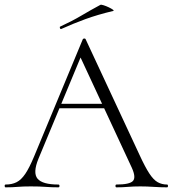

<svg xmlns="http://www.w3.org/2000/svg" viewBox="-22 -803 740 823"><path d="M212 -339 227 -358H433L440 -339ZM694 -12Q698 -12 698 -6Q698 0 694 0Q666 0 636.5 -2Q607 -4 580 -4Q549 -4 526.5 -2Q504 0 477 0Q473 0 473 -6Q473 -12 477 -12Q533 -12 547.5 -27Q562 -42 543 -84L317 -570L336 -587L143 -123Q118 -62 139 -37Q160 -12 228 -12Q233 -12 233 -6Q233 0 228 0Q198 0 173 -2Q148 -4 110 -4Q75 -4 53.5 -2Q32 0 2 0Q-2 0 -2 -6Q-2 -12 2 -12Q29 -12 49 -22Q69 -32 86.5 -58Q104 -84 124 -132L333 -635Q335 -638 339.5 -638Q344 -638 345 -635L577 -137Q600 -87 618 -59.5Q636 -32 654 -22Q672 -12 694 -12ZM241 -679Q237 -677 235 -682.5Q233 -688 236 -689Q286 -712 326.5 -736Q367 -760 408 -782Q411 -784 422 -780.5Q433 -777 444.5 -771.5Q456 -766 462 -761.5Q468 -757 463 -756Q396 -740 344 -721Q292 -702 241 -679Z"/></svg>

Font: Cormorant Light Light
Style: Regular
Weight: 300
Version: Version 4.000